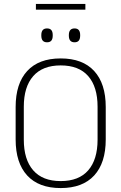

<svg xmlns="http://www.w3.org/2000/svg" viewBox="-20 -946 617 976"><path d="M162.5 -897V-926H414V-897ZM288.5 10Q177 10 118.2 -54Q59.5 -118 59.5 -237V-402Q59.5 -521 118.2 -585Q177 -649 288.5 -649Q400 -649 458.8 -585Q517.5 -521 517.5 -402V-237Q517.5 -118 458.8 -54Q400 10 288.5 10ZM288.5 -25.5Q381 -25.5 428.5 -80.2Q476 -135 476 -236V-403.5Q476 -504.5 428.5 -559Q381 -613.5 288.5 -613.5Q196.5 -613.5 148.8 -559Q101 -504.5 101 -403.5V-236Q101 -135 148.8 -80.2Q196.5 -25.5 288.5 -25.5ZM219 -731Q204.5 -731 197.2 -739.5Q190 -748 190 -765V-768Q190 -784.5 197.2 -793Q204.5 -801.5 219 -801.5Q234 -801.5 241 -793Q248 -784.5 248 -768V-765Q248 -748 241 -739.5Q234 -731 219 -731ZM359 -731Q344.5 -731 337.2 -739.5Q330 -748 330 -765V-768Q330 -784.5 337.2 -793Q344.5 -801.5 359 -801.5Q373.5 -801.5 380.5 -793Q387.5 -784.5 387.5 -768V-765Q387.5 -748 380.5 -739.5Q373.5 -731 359 -731Z"/></svg>

Font: Anek Latin Medium ExtraLight
Style: Regular
Weight: 250
Version: Version 1.003